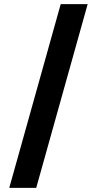

<svg xmlns="http://www.w3.org/2000/svg" viewBox="-20 -799 471 933"><path d="M25 114 275 -779H406L156 114Z"/></svg>

Font: DM Sans 9pt
Style: Bold
Weight: 700
Version: Version 4.004;gftools[0.9.30]